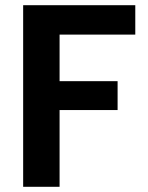

<svg xmlns="http://www.w3.org/2000/svg" viewBox="-20 -718 570 738"><path d="M69 -698H500V-585H209V-406H432V-295H209V0H69Z"/></svg>

Font: Poppins SemiBold
Style: Regular
Weight: 600
Designer: Ninad Kale (Devanagari), Jonny Pinhorn (Latin)
Foundry: Indian Type Foundry
Version: Version 3.002 2017